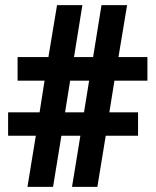

<svg xmlns="http://www.w3.org/2000/svg" viewBox="-20 -731 610 751"><path d="M220.2 -200.2 187.5 0H87.4L120.1 -200.2H11.7V-291.5H134.8L154.3 -415.5H48.8V-507.8H169.4L203.1 -710.9H302.2L269.5 -507.8H344.2L377 -710.9H477.1L443.4 -507.8H556.6V-415.5H427.7L407.7 -291.5H520V-200.2H393.6L360.8 0H261.7L294.4 -200.2ZM328.6 -415.5H254.4L234.4 -291.5H308.6Z"/></svg>

Font: Hanuman Black
Style: Regular
Weight: 900
Designer: Danh Hong
Version: Version 8.002; ttfautohint (v1.8.3)